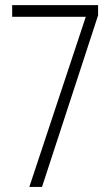

<svg xmlns="http://www.w3.org/2000/svg" viewBox="-20 -734 440 754"><path d="M95.2 0 316.9 -668H27.8V-713.9H365.2V-673.8L145 0Z"/></svg>

Font: Germano
Style: Regular
Weight: 300
Width: 3
Foundry: Ascender Corporation
Version: Version 1.10; ttfautohint (v1.5)